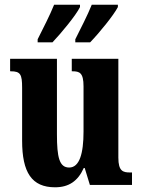

<svg xmlns="http://www.w3.org/2000/svg" viewBox="-20 -786 604 816"><path d="M300 -619V-606H363C401 -645 463 -721 481 -756V-766H370C352 -721 323 -665 300 -619ZM140 -619V-606H203C240 -645 303 -721 320 -756V-766H210C192 -721 163 -665 140 -619ZM214 10C272 10 311 -16 336 -72H340L362 0H541V-53H533C503 -53 483 -58 483 -116V-536H285V-483H288C318 -483 335 -477 335 -419V-227C335 -134 318 -74 274 -74C232 -74 222 -118 222 -215V-536H23V-483H26C67 -483 74 -470 74 -413V-188C74 -53 115 10 214 10Z"/></svg>

Font: Noto Serif Bengali ExtraCondensed ExtraBold
Style: Regular
Weight: 800
Width: 2
Designer: Juan Bruce, Universal Thirst, Indian Type Foundry and the Monotype Design Team.
Foundry: Monotype Imaging Inc.
Version: Version 2.003